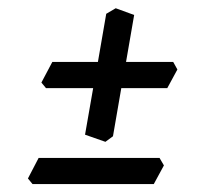

<svg xmlns="http://www.w3.org/2000/svg" viewBox="-20 -512 506 473"><path d="M239.7 -162.6 189.5 -180.2 209.5 -294.9H93.3L82 -308.6L108.9 -359.4H221.2L241.7 -478L265.1 -491.7L310.5 -475.1L290.5 -359.4H406.7L417 -340.8L392.1 -294.9H278.8L258.3 -176.3ZM358.9 -58.6H60.1L48.8 -72.3L75.2 -123H373L383.8 -104.5Z"/></svg>

Font: Kelvinch
Style: Italic
Weight: 400
Italic angle: -10°
Designer: Paul James Miller
Foundry: High-Logic / Made with FontCreator
Version: Version 3.40;July 22, 2017;FontCreator 11.0.0.2388 64-bit